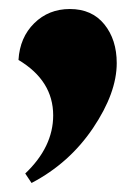

<svg xmlns="http://www.w3.org/2000/svg" viewBox="-20 -218 300 426"><path d="M50 188 36 167Q98 108 98 38Q98 -39 21 -85Q24 -135 56 -166.5Q88 -198 135 -198Q184 -198 211.5 -164Q239 -130 239 -78Q239 -12 186.5 66Q134 144 50 188Z"/></svg>

Font: Arapey Black-Display
Style: Regular
Weight: 900
Designer: Eduardo Rodriguez Tunni
Foundry: Eduardo Rodriguez Tunni
Version: Version 4.000